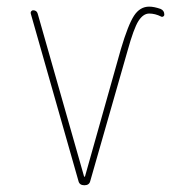

<svg xmlns="http://www.w3.org/2000/svg" viewBox="-20 -550 540 570"><path d="M212.9 -12.7 71.3 -509.8Q70.3 -513.7 72.8 -516.6Q75.2 -519.5 78.1 -519.5Q88.9 -519.5 91.8 -509.8L229.5 -26.4Q229.5 -25.4 230.5 -25.4Q232.4 -25.4 232.4 -26.4L338.9 -404.3Q360.4 -476.6 377.9 -503.4Q395.5 -530.3 422.9 -530.3Q437.5 -530.3 457 -523.4Q467.8 -518.6 467.8 -506.8Q467.8 -502.9 464.4 -501Q460.9 -499 458 -501Q440.4 -509.8 422.9 -509.8Q405.3 -509.8 391.1 -487.8Q377 -465.8 358.4 -398.4L248 -12.7Q245.1 0 230.5 0Q215.8 0 212.9 -12.7Z"/></svg>

Font: Rounded-X Mgen+ 1m thin
Style: Regular
Weight: 100
Designer: [Source Han Sans]
Ryoko NISHIZUKA  (kana & ideographs); Paul D. Hunt (Latin, Greek & Cyrillic); Wenlong ZHANG  (bopomofo
Version: Version 1.059.20150602